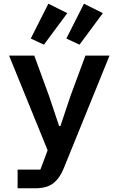

<svg xmlns="http://www.w3.org/2000/svg" viewBox="-20 -816 640 1036"><path d="M441 -516H571L324 92Q303 145 268 172.5Q233 200 169 200H75V99H198L237 -5L29 -516H165L244 -300L299 -136H306L361 -300ZM217 -575 146 -608 241 -796 343 -745ZM409 -575 338 -608 433 -796 535 -745Z"/></svg>

Font: IBM Plex Mono SemiBold
Style: Regular
Weight: 600
Monospace: yes
Designer: Mike Abbink, Paul van der Laan, Pieter van Rosmalen
Foundry: Bold Monday
Version: Version 2.3